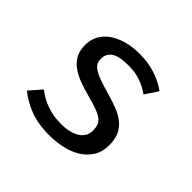

<svg xmlns="http://www.w3.org/2000/svg" viewBox="-135 -699 870 870"><g transform="rotate(45 300.0 -263.5)"><path d="M275 -62Q334 -62 367.5 -83.5Q401 -105 401 -142Q401 -161 396.5 -175Q392 -189 378.5 -200Q365 -211 340.5 -220Q316 -229 275 -240Q236 -250 204 -262.5Q172 -275 149 -292.5Q126 -310 113.5 -334Q101 -358 101 -393Q101 -426 115.5 -453Q130 -480 157 -499Q184 -518 221.5 -528.5Q259 -539 305 -539Q362 -539 407.5 -523.5Q453 -508 488 -483L447 -421Q418 -442 384 -454Q350 -466 307 -466Q245 -466 220.5 -448.5Q196 -431 196 -399Q196 -382 202.5 -370.5Q209 -359 225 -349Q241 -339 266.5 -330Q292 -321 331 -310Q369 -299 400 -287Q431 -275 453.5 -257Q476 -239 488 -213Q500 -187 500 -149Q500 -106 481 -75.5Q462 -45 430.5 -25.5Q399 -6 358.5 3Q318 12 275 12Q202 12 149 -9Q96 -30 61 -60L112 -118Q143 -92 185.5 -77Q228 -62 275 -62Z"/></g></svg>

Font: Wlorlttqgufhjawjgtejqphaquk
Style: Regular
Weight: 400
Monospace: yes
Designer: Carrois Corporate & Edenspiekermann
Foundry: Carrois Corporate GbR & Edenspiekermann AG
Version: Version 2.001